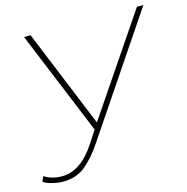

<svg xmlns="http://www.w3.org/2000/svg" viewBox="-112 -812 901 924"><g transform="rotate(-15 338.5 -350.5)"><path d="M92.8 -16.1Q185.5 -16.1 260.3 -129.9L301.3 -192.9L88.4 -710.9H121.1L320.8 -223.1L650.9 -710.9H683.1L288.6 -125.5Q251.5 -69.3 205.6 -29.5Q159.7 10.3 90.8 10.3Q66.9 10.3 36.4 2.9Q5.9 -4.4 -6.3 -15.6L4.4 -40.5Q41 -16.1 92.8 -16.1Z"/></g></svg>

Font: Roboto-ThinItalic
Style: Italic
Weight: 250
Italic angle: -12°
Designer: Google
Version: Version 1.100141; 2013; ttfautohint (v0.94.14-c901) -l 8 -r 